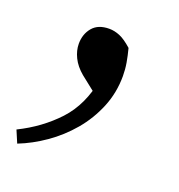

<svg xmlns="http://www.w3.org/2000/svg" viewBox="-77 -194 454 486"><g transform="rotate(20 150.0 48.5)"><path d="M212 -27Q212 18 195.5 58Q179 98 151.5 130.5Q124 163 89.5 187Q55 211 19 225L5 192Q64 163 106 118Q148 73 161 0L164 43L116 5Q97 -11 88 -29.5Q79 -48 79 -66Q79 -92 94 -110Q109 -128 139 -128Q153 -128 167.5 -122Q182 -116 201 -99Q206 -80 209 -62.5Q212 -45 212 -27Z"/></g></svg>

Font: Adobe Variable Font Prototype
Style: Regular
Weight: 389
Designer: Frank Grießhammer
Foundry: Adobe
Version: Version 1.004;hotconv 1.0.113;makeotfexe 2.5.65598